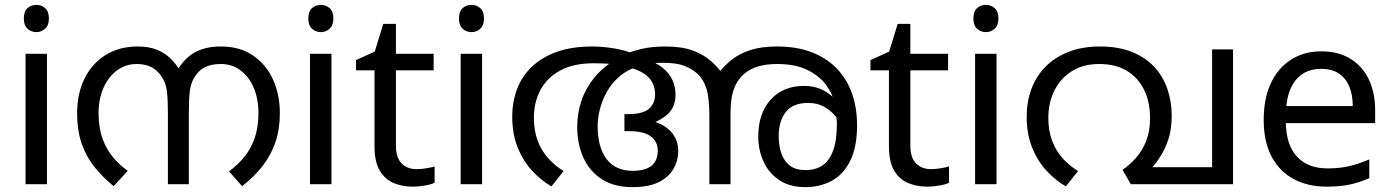

<svg xmlns="http://www.w3.org/2000/svg" viewBox="-20 -757 5722 789"><path d="M173 -536V0H85V-536ZM130 -737Q150 -737 165.5 -723.5Q181 -710 181 -681Q181 -653 165.5 -639Q150 -625 130 -625Q108 -625 93 -639Q78 -653 78 -681Q78 -710 93 -723.5Q108 -737 130 -737Z M546 -566Q592 -566 625 -552.5Q658 -539 681 -516.5Q704 -494 720 -465L707 -466Q738 -518 781 -542Q824 -566 888 -566Q965 -566 1019 -529.5Q1073 -493 1101.5 -431Q1130 -369 1130 -292Q1130 -226 1112 -173Q1094 -120 1059.5 -75.5Q1025 -31 975 8L921 -53Q956 -78 983.5 -111.5Q1011 -145 1026.5 -189.5Q1042 -234 1042 -292Q1042 -350 1023 -395.5Q1004 -441 969 -467.5Q934 -494 887 -494Q846 -494 819.5 -479.5Q793 -465 777 -436Q764 -414 760 -382Q756 -350 756 -291V0H670V-291Q670 -348 666 -381Q662 -414 648 -436Q631 -465 605 -479.5Q579 -494 542 -494Q496 -494 460.5 -467.5Q425 -441 405 -395.5Q385 -350 385 -292Q385 -232 401.5 -187Q418 -142 445 -110Q472 -78 505 -55L447 8Q404 -27 370 -68.5Q336 -110 316.5 -164.5Q297 -219 297 -292Q297 -373 327.5 -434.5Q358 -496 414 -531Q470 -566 546 -566Z M1342 -536V0H1254V-536ZM1299 -737Q1319 -737 1334.5 -723.5Q1350 -710 1350 -681Q1350 -653 1334.5 -639Q1319 -625 1299 -625Q1277 -625 1262 -639Q1247 -653 1247 -681Q1247 -710 1262 -723.5Q1277 -737 1299 -737Z M1691 -62Q1711 -62 1732 -65.5Q1753 -69 1766 -73V-6Q1752 1 1726 5.5Q1700 10 1676 10Q1634 10 1598.5 -4.5Q1563 -19 1541 -55Q1519 -91 1519 -156V-468H1443V-510L1520 -545L1555 -659H1607V-536H1762V-468H1607V-158Q1607 -109 1630.5 -85.5Q1654 -62 1691 -62Z M1961 -536V0H1873V-536ZM1918 -737Q1938 -737 1953.5 -723.5Q1969 -710 1969 -681Q1969 -653 1953.5 -639Q1938 -625 1918 -625Q1896 -625 1881 -639Q1866 -653 1866 -681Q1866 -710 1881 -723.5Q1896 -737 1918 -737Z M2413 -566Q2457 -566 2504.5 -558Q2552 -550 2592 -533Q2597 -531 2604 -525.5Q2611 -520 2616 -518Q2671 -504 2701 -480Q2731 -456 2743.5 -427.5Q2756 -399 2756 -368Q2756 -344 2748 -323Q2740 -302 2720.5 -285Q2701 -268 2668 -253L2672 -256Q2716 -242 2741.5 -211Q2767 -180 2767 -136Q2767 -97 2747.5 -63Q2728 -29 2687 -8.5Q2646 12 2579 12Q2503 12 2452.5 -21Q2402 -54 2377 -110Q2352 -166 2352 -235Q2352 -291 2369 -342Q2386 -393 2421.5 -437Q2457 -481 2514 -515Q2519 -518 2524 -521Q2529 -524 2534 -527Q2570 -545 2614 -555.5Q2658 -566 2715 -566Q2783 -566 2828 -549Q2873 -532 2903.5 -504.5Q2934 -477 2956 -444L2982 -247V0H2895V-281Q2895 -355 2883 -393Q2871 -431 2846 -454Q2824 -474 2792 -486.5Q2760 -499 2703 -499Q2676 -499 2651.5 -495.5Q2627 -492 2607 -486Q2560 -472 2527 -444Q2494 -416 2474 -380Q2454 -344 2445 -307.5Q2436 -271 2436 -239Q2436 -151 2473 -103Q2510 -55 2580 -55Q2632 -55 2657.5 -76Q2683 -97 2683 -138Q2683 -175 2654.5 -196.5Q2626 -218 2565 -218H2546V-288H2560Q2622 -288 2647 -310Q2672 -332 2672 -369Q2672 -416 2639.5 -444.5Q2607 -473 2543 -484Q2504 -494 2474 -495.5Q2444 -497 2420 -497Q2337 -497 2282.5 -467.5Q2228 -438 2201 -387.5Q2174 -337 2174 -273Q2174 -221 2189 -180Q2204 -139 2231.5 -108Q2259 -77 2296 -54L2246 9Q2203 -16 2166.5 -55.5Q2130 -95 2107.5 -150.5Q2085 -206 2085 -277Q2085 -339 2105 -391.5Q2125 -444 2166 -483Q2207 -522 2268.5 -544Q2330 -566 2413 -566ZM3289 12Q3225 12 3182 -17Q3139 -46 3117.5 -93.5Q3096 -141 3096 -196Q3096 -291 3147 -347.5Q3198 -404 3284 -404Q3340 -404 3381.5 -375Q3423 -346 3447 -301Q3471 -256 3473 -206L3448 -209Q3441 -240 3421.5 -268.5Q3402 -297 3371.5 -315.5Q3341 -334 3301 -334Q3238 -334 3209 -296.5Q3180 -259 3180 -198Q3180 -157 3191.5 -125Q3203 -93 3227 -75.5Q3251 -58 3290 -58Q3331 -58 3359.5 -77Q3388 -96 3403.5 -138Q3419 -180 3419 -248Q3419 -259 3417.5 -271.5Q3416 -284 3414 -298Q3413 -306 3412 -316Q3411 -326 3409 -335Q3401 -373 3373.5 -409.5Q3346 -446 3297 -470Q3248 -494 3173 -494Q3130 -494 3095.5 -484Q3061 -474 3035 -451Q3019 -436 3007 -415.5Q2995 -395 2988.5 -365Q2982 -335 2982 -289V-204L2930 -454Q2955 -486 2987 -511.5Q3019 -537 3064 -551.5Q3109 -566 3173 -566Q3255 -566 3316.5 -542Q3378 -518 3419.5 -474.5Q3461 -431 3481.5 -372Q3502 -313 3502 -242Q3502 -153 3474 -96.5Q3446 -40 3398 -14Q3350 12 3289 12Z M3805 -62Q3825 -62 3846 -65.5Q3867 -69 3880 -73V-6Q3866 1 3840 5.5Q3814 10 3790 10Q3748 10 3712.5 -4.5Q3677 -19 3655 -55Q3633 -91 3633 -156V-468H3557V-510L3634 -545L3669 -659H3721V-536H3876V-468H3721V-158Q3721 -109 3744.5 -85.5Q3768 -62 3805 -62Z M4075 -536V0H3987V-536ZM4032 -737Q4052 -737 4067.5 -723.5Q4083 -710 4083 -681Q4083 -653 4067.5 -639Q4052 -625 4032 -625Q4010 -625 3995 -639Q3980 -653 3980 -681Q3980 -710 3995 -723.5Q4010 -737 4032 -737Z M4501 -566Q4575 -566 4630.5 -544Q4686 -522 4722.5 -483Q4759 -444 4777 -392Q4795 -340 4795 -281Q4795 -228 4782 -187Q4769 -146 4748 -113.5Q4727 -81 4701 -53L4677 -70H4961V-554H5047V0H4627L4593 -59Q4622 -79 4648 -108Q4674 -137 4690 -177.5Q4706 -218 4706 -271Q4706 -337 4682 -387Q4658 -437 4611.5 -465.5Q4565 -494 4497 -494Q4431 -494 4384.5 -464.5Q4338 -435 4313 -385Q4288 -335 4288 -273Q4288 -221 4303 -180Q4318 -139 4345.5 -108Q4373 -77 4410 -54L4360 9Q4317 -16 4280.5 -55.5Q4244 -95 4221.5 -150.5Q4199 -206 4199 -277Q4199 -339 4218.5 -391.5Q4238 -444 4276.5 -483Q4315 -522 4371.5 -544Q4428 -566 4501 -566Z M5410 -546Q5479 -546 5528.5 -516Q5578 -486 5604.5 -431.5Q5631 -377 5631 -304V-251H5264Q5266 -160 5310.5 -112.5Q5355 -65 5435 -65Q5486 -65 5525.5 -74.5Q5565 -84 5607 -102V-25Q5566 -7 5526 1.5Q5486 10 5431 10Q5355 10 5296.5 -21Q5238 -52 5205.5 -113.5Q5173 -175 5173 -264Q5173 -352 5202.5 -415Q5232 -478 5285.5 -512Q5339 -546 5410 -546ZM5409 -474Q5346 -474 5309.5 -433.5Q5273 -393 5266 -321H5539Q5539 -367 5525 -401Q5511 -435 5482.5 -454.5Q5454 -474 5409 -474Z"/></svg>

Font: malayalam25
Style: Book
Weight: 400
Designer: Jelle Bosma - Monotype Design Team
Foundry: Monotype Imaging Inc.
Version: Version 2.003